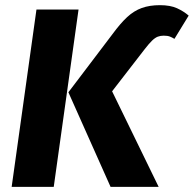

<svg xmlns="http://www.w3.org/2000/svg" viewBox="-20 -731 758 751"><path d="M122.6 -693.6H287.2L190.2 0H25.6ZM545.9 -538.6 418.5 -373.9 600.6 0H412.5L247.5 -370L420.1 -597.7Q450.7 -639.4 477.4 -664.2Q504.2 -688.9 534.7 -699.8Q565.2 -710.8 605.3 -710.8Q646.1 -710.8 672.4 -698.8Q698.6 -686.8 718 -670L662.3 -579Q653.5 -584.4 644.4 -588Q635.3 -591.5 620.3 -591.5Q607.6 -591.5 597 -587.5Q586.5 -583.4 574.8 -572.1Q563 -560.7 545.9 -538.6Z"/></svg>

Font: Fira Sans Variable
Style: Italic
Weight: 397
Italic angle: -8°
Designer: Carrois Corporate & Edenspiekermann AG
Foundry: Carrois Corporate GbR & Edenspiekermann AG
Version: Version 4.202